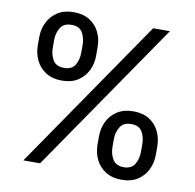

<svg xmlns="http://www.w3.org/2000/svg" viewBox="-82 -821 930 915"><g transform="rotate(10 383.0 -363.5)"><path d="M422.9 -136.7V-174.8Q422.9 -214.8 439.2 -248Q455.6 -281.2 487.3 -301.3Q519 -321.3 564.5 -321.3Q610.8 -321.3 642.1 -301.3Q673.3 -281.2 689.2 -248Q705.1 -214.8 705.1 -174.8V-136.7Q705.1 -96.7 689 -63.5Q672.9 -30.3 641.6 -10.3Q610.4 9.8 564.5 9.8Q518.6 9.8 486.8 -10.3Q455.1 -30.3 439 -63.5Q422.9 -96.7 422.9 -136.7ZM495.1 -174.8V-136.7Q495.1 -103.5 510.7 -77.4Q526.4 -51.3 564.5 -50.8Q602.1 -51.3 617.4 -77.4Q632.8 -103.5 632.8 -136.7V-174.8Q632.8 -208 617.9 -233.9Q603 -259.8 564.5 -259.8Q527.3 -259.8 511.2 -233.9Q495.1 -208 495.1 -174.8ZM60.5 -552.7V-590.8Q60.5 -630.9 77.1 -664.1Q93.8 -697.3 125.2 -717.3Q156.7 -737.3 202.1 -737.3Q248.5 -737.3 280 -717.3Q311.5 -697.3 327.4 -664.1Q343.3 -630.9 342.8 -590.8V-552.7Q343.3 -513.2 326.9 -479.7Q310.5 -446.3 279.3 -426.3Q248 -406.2 202.1 -406.2Q156.2 -406.2 124.5 -426.3Q92.8 -446.3 76.7 -479.7Q60.5 -513.2 60.5 -552.7ZM132.8 -590.8V-552.7Q132.8 -519.5 148.4 -493.4Q164.1 -467.3 202.1 -467.8Q239.7 -467.3 255.1 -493.4Q270.5 -519.5 270.5 -552.7V-590.8Q270.5 -624 255.6 -650.1Q240.7 -676.3 202.1 -675.8Q165 -676.3 148.9 -650.1Q132.8 -624 132.8 -590.8ZM87.9 0 587.9 -727.5H668.9L168.9 0Z"/></g></svg>

Font: Inter Tight
Style: Regular
Weight: 400
Designer: Rasmus Andersson
Foundry: rsms
Version: Version 3.002